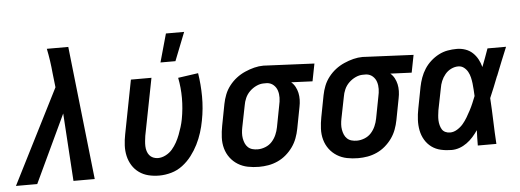

<svg xmlns="http://www.w3.org/2000/svg" viewBox="-74 -908 2875 1061"><g transform="rotate(-5 1363.0 -377.5)"><path d="M94 0H-24L241 -524L232 -603Q229 -637 224 -671.5Q219 -706 212 -740H331L413 0H295L271 -376Z M770 12Q739 12 710.5 5Q682 -2 659 -18.5Q636 -35 621 -59Q606 -83 599.5 -111.5Q593 -140 594.5 -170.5Q596 -201 602 -231L660 -530H774L712 -213Q710 -199 708.5 -184.5Q707 -170 707.5 -156Q708 -142 712 -129Q716 -116 724 -106Q732 -96 744.5 -90.5Q757 -85 772 -85Q793 -85 814.5 -96Q836 -107 851 -124.5Q866 -142 877 -162Q888 -182 896 -203Q904 -224 910.5 -245Q917 -266 921 -287Q932 -346 932 -404Q932 -462 921 -517L1033 -533Q1043 -470 1043.5 -403.5Q1044 -337 1031 -270Q1025 -237 1014.5 -204Q1004 -171 988.5 -140Q973 -109 951 -80Q929 -51 900 -29Q871 -7 837 2.5Q803 12 770 12ZM831 -610 875 -767H976L914 -610Z M1324 12Q1292 12 1262 6Q1232 0 1207 -15.5Q1182 -31 1164.5 -54.5Q1147 -78 1139 -107Q1131 -136 1132.5 -168Q1134 -200 1140 -231L1163 -351Q1168 -377 1178 -402.5Q1188 -428 1205.5 -450.5Q1223 -473 1245 -490Q1267 -507 1293 -518.5Q1319 -530 1345 -536.5Q1371 -543 1396 -543Q1402 -543 1407 -542.5Q1412 -542 1417 -542L1678 -530L1659 -433L1541 -438Q1555 -426 1563.5 -410Q1572 -394 1576 -376Q1580 -358 1579.5 -338Q1579 -318 1575 -299L1552 -179Q1547 -153 1537.5 -127.5Q1528 -102 1512 -79.5Q1496 -57 1474.5 -38.5Q1453 -20 1427.5 -8.5Q1402 3 1376 7.5Q1350 12 1324 12ZM1325 -85Q1346 -85 1367.5 -93.5Q1389 -102 1404 -118.5Q1419 -135 1428 -155.5Q1437 -176 1441 -197L1464 -317Q1469 -338 1469.5 -359Q1470 -380 1464 -398.5Q1458 -417 1443.5 -430Q1429 -443 1408 -445H1389Q1369 -445 1348.5 -435.5Q1328 -426 1311.5 -410Q1295 -394 1286 -373.5Q1277 -353 1274 -333L1250 -213Q1247 -198 1246 -182.5Q1245 -167 1247.5 -152.5Q1250 -138 1255.5 -125Q1261 -112 1271 -102.5Q1281 -93 1295 -89Q1309 -85 1325 -85Z M1874 12Q1842 12 1812 6Q1782 0 1757 -15.5Q1732 -31 1714.5 -54.5Q1697 -78 1689 -107Q1681 -136 1682.5 -168Q1684 -200 1690 -231L1713 -351Q1718 -377 1728 -402.5Q1738 -428 1755.5 -450.5Q1773 -473 1795 -490Q1817 -507 1843 -518.5Q1869 -530 1895 -536.5Q1921 -543 1946 -543Q1952 -543 1957 -542.5Q1962 -542 1967 -542L2228 -530L2209 -433L2091 -438Q2105 -426 2113.5 -410Q2122 -394 2126 -376Q2130 -358 2129.5 -338Q2129 -318 2125 -299L2102 -179Q2097 -153 2087.5 -127.5Q2078 -102 2062 -79.5Q2046 -57 2024.5 -38.5Q2003 -20 1977.5 -8.5Q1952 3 1926 7.5Q1900 12 1874 12ZM1875 -85Q1896 -85 1917.5 -93.5Q1939 -102 1954 -118.5Q1969 -135 1978 -155.5Q1987 -176 1991 -197L2014 -317Q2019 -338 2019.5 -359Q2020 -380 2014 -398.5Q2008 -417 1993.5 -430Q1979 -443 1958 -445H1939Q1919 -445 1898.5 -435.5Q1878 -426 1861.5 -410Q1845 -394 1836 -373.5Q1827 -353 1824 -333L1800 -213Q1797 -198 1796 -182.5Q1795 -167 1797.5 -152.5Q1800 -138 1805.5 -125Q1811 -112 1821 -102.5Q1831 -93 1845 -89Q1859 -85 1875 -85Z M2392 12Q2362 12 2333 5.5Q2304 -1 2281.5 -17.5Q2259 -34 2244.5 -58.5Q2230 -83 2224.5 -111.5Q2219 -140 2220.5 -170.5Q2222 -201 2228 -231L2251 -351Q2256 -376 2265 -401Q2274 -426 2288.5 -448.5Q2303 -471 2323.5 -489.5Q2344 -508 2368 -520.5Q2392 -533 2417.5 -537.5Q2443 -542 2468 -542Q2493 -542 2516 -534Q2539 -526 2556 -510Q2573 -494 2584 -473.5Q2595 -453 2601 -430Q2611 -455 2620 -480Q2629 -505 2638 -530H2741Q2725 -491 2709 -452Q2693 -413 2678 -374L2677 -373Q2665 -343 2653.5 -313.5Q2642 -284 2629 -255Q2633 -191 2635 -127.5Q2637 -64 2641 0H2538Q2538 -21 2538.5 -42.5Q2539 -64 2540 -85Q2527 -66 2511.5 -48.5Q2496 -31 2476.5 -17Q2457 -3 2435.5 4.5Q2414 12 2392 12ZM2392 -85Q2412 -85 2431.5 -97Q2451 -109 2464.5 -125Q2478 -141 2489 -159.5Q2500 -178 2510 -197Q2520 -216 2528 -235Q2536 -254 2544 -274Q2543 -291 2542 -309Q2541 -327 2539 -344Q2537 -361 2533 -378Q2529 -395 2521 -409.5Q2513 -424 2499.5 -434.5Q2486 -445 2468 -445Q2448 -445 2428.5 -435.5Q2409 -426 2395 -409Q2381 -392 2373 -372.5Q2365 -353 2362 -333L2338 -213Q2336 -199 2334.5 -185Q2333 -171 2333.5 -157.5Q2334 -144 2337.5 -130.5Q2341 -117 2347.5 -106.5Q2354 -96 2366 -90.5Q2378 -85 2392 -85Z"/></g></svg>

Font: Lode Term
Style: Bold Italic
Weight: 700
Italic angle: -11°
Monospace: yes
Designer: Belleve Invis
Foundry: Belleve Invis
Version: Version 29.2.0